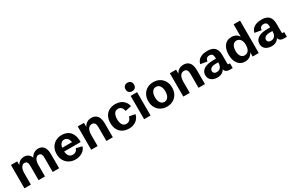

<svg xmlns="http://www.w3.org/2000/svg" viewBox="178 -2265 5675 3759"><g transform="rotate(-30 3015.5 -385.5)"><path d="M68.8 0V-527.3H209.5V-442.4Q232.9 -488.3 273.7 -514.2Q314.5 -540 369.1 -540Q423.8 -540 461.9 -512.9Q500 -485.8 518.6 -433.6Q547.9 -488.3 592.5 -514.2Q637.2 -540 688 -540Q768.1 -540 810.8 -483.6Q853.5 -427.2 853.5 -321.8V0H708V-323.2Q708 -353 701.9 -377.2Q695.8 -401.4 680.7 -415.8Q665.5 -430.2 637.2 -430.2Q603.5 -430.2 580.6 -408.2Q557.6 -386.2 545.7 -347.9Q533.7 -309.6 533.7 -259.8V0H388.2V-323.2Q388.2 -353 382.3 -377.4Q376.5 -401.9 361.1 -416Q345.7 -430.2 317.9 -430.2Q284.7 -430.2 261.5 -408.4Q238.3 -386.7 226.3 -348.4Q214.4 -310.1 214.4 -259.3V0Z M1222.2 12.7Q1144.5 12.7 1082.8 -21Q1021 -54.7 985.1 -116.9Q949.2 -179.2 949.2 -264.2Q949.2 -348.6 984.6 -410.6Q1020 -472.7 1081.3 -506.3Q1142.6 -540 1221.2 -540Q1264.6 -540 1309.3 -526.9Q1354 -513.7 1391.6 -480.2Q1429.2 -446.8 1452.1 -387Q1475.1 -327.1 1475.1 -234.4H1042.5V-317.4H1345.2L1330.1 -291.5Q1326.2 -344.2 1310.5 -376.5Q1294.9 -408.7 1271 -423.3Q1247.1 -438 1217.3 -438Q1178.7 -438 1152.8 -416Q1127 -394 1114 -354.7Q1101.1 -315.4 1101.1 -263.7Q1101.1 -185.5 1130.6 -140.1Q1160.2 -94.7 1221.2 -94.7Q1260.7 -94.7 1289.3 -115.2Q1317.9 -135.7 1333 -177.7L1464.8 -144Q1446.3 -89.4 1408.7 -54.7Q1371.1 -20 1322.5 -3.7Q1273.9 12.7 1222.2 12.7Z M1578.1 0V-527.3H1718.8V-405.8L1715.3 -427.7Q1739.3 -480 1783.2 -510Q1827.1 -540 1889.2 -540Q1950.7 -540 1990 -512.2Q2029.3 -484.4 2048.3 -435.1Q2067.4 -385.7 2067.4 -321.3V0H1921.9V-312Q1921.9 -368.2 1903.3 -399.2Q1884.8 -430.2 1838.9 -430.2Q1784.7 -430.2 1754.2 -383.8Q1723.6 -337.4 1723.6 -241.7V0Z M2433.6 12.7Q2350.6 12.7 2289.8 -21Q2229 -54.7 2196.3 -116.7Q2163.6 -178.7 2163.6 -264.2Q2163.6 -349.1 2196.3 -411.1Q2229 -473.1 2289.6 -506.6Q2350.1 -540 2433.1 -540Q2492.7 -540 2543.9 -518.6Q2595.2 -497.1 2631.1 -454.8Q2667 -412.6 2680.2 -350.1L2542.5 -320.8Q2531.7 -377 2503.4 -405Q2475.1 -433.1 2432.1 -433.1Q2373 -433.1 2344.5 -386.2Q2315.9 -339.4 2315.9 -262.2Q2315.9 -185.5 2344.2 -139.9Q2372.6 -94.2 2432.6 -94.2Q2474.1 -94.2 2502.7 -119.4Q2531.2 -144.5 2544.4 -196.3L2677.7 -171.4Q2668 -123.5 2644 -88.6Q2620.1 -53.7 2586.7 -31.5Q2553.2 -9.3 2514.2 1.7Q2475.1 12.7 2433.6 12.7Z M2774.4 0V-527.3H2919.9V0ZM2847.2 -590.3Q2803.7 -590.3 2777.3 -616.7Q2751 -643.1 2751 -686.5Q2751 -730.5 2777.3 -756.6Q2803.7 -782.7 2847.2 -782.7Q2891.1 -782.7 2917.2 -756.6Q2943.4 -730.5 2943.4 -686.5Q2943.4 -643.1 2917.2 -616.7Q2891.1 -590.3 2847.2 -590.3Z M3290 12.7Q3210.4 12.7 3149.7 -22.5Q3088.9 -57.6 3054.7 -119.9Q3020.5 -182.1 3020.5 -263.7Q3020.5 -345.7 3054.7 -408Q3088.9 -470.2 3149.7 -505.1Q3210.4 -540 3290 -540Q3370.1 -540 3430.9 -505.1Q3491.7 -470.2 3525.9 -408Q3560.1 -345.7 3560.1 -263.7Q3560.1 -181.6 3525.9 -119.4Q3491.7 -57.1 3430.7 -22.2Q3369.6 12.7 3290 12.7ZM3290.5 -94.2Q3344.7 -94.2 3376.2 -139.9Q3407.7 -185.5 3407.7 -263.7Q3407.7 -342.3 3376.2 -387.7Q3344.7 -433.1 3290 -433.1Q3235.8 -433.1 3204.3 -387.7Q3172.9 -342.3 3172.9 -263.7Q3172.9 -185.1 3204.3 -139.6Q3235.8 -94.2 3290.5 -94.2Z M3660.6 0V-527.3H3801.3V-405.8L3797.9 -427.7Q3821.8 -480 3865.7 -510Q3909.7 -540 3971.7 -540Q4033.2 -540 4072.5 -512.2Q4111.8 -484.4 4130.9 -435.1Q4149.9 -385.7 4149.9 -321.3V0H4004.4V-312Q4004.4 -368.2 3985.8 -399.2Q3967.3 -430.2 3921.4 -430.2Q3867.2 -430.2 3836.7 -383.8Q3806.2 -337.4 3806.2 -241.7V0Z M4428.2 12.7Q4377.9 12.7 4335.4 -5.1Q4293 -22.9 4267.3 -58.1Q4241.7 -93.3 4241.7 -146Q4241.7 -202.6 4274.4 -242.2Q4307.1 -281.7 4369.6 -302.5Q4432.1 -323.2 4520.5 -323.2H4594.7L4585.9 -310.1V-340.3Q4585.9 -392.6 4566.9 -418.2Q4547.9 -443.8 4503.9 -443.8Q4461.9 -443.8 4439.7 -421.6Q4417.5 -399.4 4412.6 -358.4L4264.2 -383.8Q4272.5 -427.7 4302 -463.1Q4331.5 -498.5 4383.8 -519.5Q4436 -540.5 4512.2 -540.5Q4582 -540.5 4630.4 -518.3Q4678.7 -496.1 4703.9 -446.3Q4729 -396.5 4729 -313V-133.8Q4729 -117.2 4733.6 -111.8Q4738.3 -106.4 4753.4 -106.4H4777.3V0H4708Q4650.9 0 4621.3 -28.6Q4591.8 -57.1 4591.8 -110.8V-135.7L4617.2 -126Q4610.8 -105 4598.6 -81.1Q4586.4 -57.1 4564.7 -35.9Q4543 -14.6 4509.8 -1Q4476.6 12.7 4428.2 12.7ZM4470.2 -86.9Q4504.4 -86.9 4530.8 -102.5Q4557.1 -118.2 4572.3 -149.7Q4587.4 -181.2 4587.4 -228V-239.3H4525.9Q4473.6 -239.3 4444.6 -225.6Q4415.5 -211.9 4403.8 -192.1Q4392.1 -172.4 4392.1 -153.8Q4392.1 -139.2 4399.2 -123.5Q4406.2 -107.9 4423.1 -97.4Q4439.9 -86.9 4470.2 -86.9Z M5055.2 12.7Q4989.3 12.7 4940.4 -20.5Q4891.6 -53.7 4865.2 -115.7Q4838.9 -177.7 4838.9 -264.6Q4838.9 -351.6 4865.5 -413.3Q4892.1 -475.1 4940.9 -507.6Q4989.7 -540 5057.6 -540Q5115.7 -540 5161.4 -513.2Q5207 -486.3 5235.8 -424.8L5220.7 -423.8V-732.4H5366.2V0H5228.5V-106L5230 -98.6Q5203.6 -41.5 5158.2 -14.4Q5112.8 12.7 5055.2 12.7ZM5108.4 -97.2Q5142.6 -97.2 5169.4 -115.2Q5196.3 -133.3 5212.2 -170.4Q5228 -207.5 5228 -262.7Q5228 -346.2 5193.8 -388.2Q5159.7 -430.2 5109.4 -430.2Q5056.6 -430.2 5024.7 -385.7Q4992.7 -341.3 4992.7 -261.7Q4992.7 -184.1 5023.7 -140.6Q5054.7 -97.2 5108.4 -97.2Z M5653.3 12.7Q5603 12.7 5560.5 -5.1Q5518.1 -22.9 5492.4 -58.1Q5466.8 -93.3 5466.8 -146Q5466.8 -202.6 5499.5 -242.2Q5532.2 -281.7 5594.7 -302.5Q5657.2 -323.2 5745.6 -323.2H5819.8L5811 -310.1V-340.3Q5811 -392.6 5792 -418.2Q5772.9 -443.8 5729 -443.8Q5687 -443.8 5664.8 -421.6Q5642.6 -399.4 5637.7 -358.4L5489.3 -383.8Q5497.6 -427.7 5527.1 -463.1Q5556.6 -498.5 5608.9 -519.5Q5661.1 -540.5 5737.3 -540.5Q5807.1 -540.5 5855.5 -518.3Q5903.8 -496.1 5929 -446.3Q5954.1 -396.5 5954.1 -313V-133.8Q5954.1 -117.2 5958.7 -111.8Q5963.4 -106.4 5978.5 -106.4H6002.4V0H5933.1Q5876 0 5846.4 -28.6Q5816.9 -57.1 5816.9 -110.8V-135.7L5842.3 -126Q5835.9 -105 5823.7 -81.1Q5811.5 -57.1 5789.8 -35.9Q5768.1 -14.6 5734.9 -1Q5701.7 12.7 5653.3 12.7ZM5695.3 -86.9Q5729.5 -86.9 5755.9 -102.5Q5782.2 -118.2 5797.4 -149.7Q5812.5 -181.2 5812.5 -228V-239.3H5751Q5698.7 -239.3 5669.7 -225.6Q5640.6 -211.9 5628.9 -192.1Q5617.2 -172.4 5617.2 -153.8Q5617.2 -139.2 5624.3 -123.5Q5631.3 -107.9 5648.2 -97.4Q5665 -86.9 5695.3 -86.9Z"/></g></svg>

Font: Schibsted Grotesk
Style: Bold
Weight: 700
Designer: Bakken & Baeck AS, Henrik Kongsvoll
Foundry: Schibsted ASA
Version: Version 1.100;gftools[0.9.25]